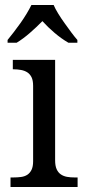

<svg xmlns="http://www.w3.org/2000/svg" viewBox="-20 -747 342 767"><path d="M33.2 -38.1Q49.3 -38.1 64 -40Q78.6 -42 89.1 -48.8Q99.6 -55.7 106 -68.6Q112.3 -81.5 112.3 -103V-403.8Q112.3 -425.8 106 -438.5Q99.6 -451.2 89.1 -458Q78.6 -464.8 64 -467.5Q49.3 -470.2 33.2 -470.2H31.2V-507.8H200.2V-106.9Q200.2 -84.5 206.3 -71Q212.4 -57.6 223.1 -50.3Q233.9 -43 247.8 -40.5Q261.7 -38.1 278.3 -38.1H290V0H22V-38.1ZM10.3 -587.4Q21 -600.6 34.7 -618.2Q48.3 -635.7 61.8 -654.8Q75.2 -673.8 86.7 -692.9Q98.1 -711.9 105.5 -727.1H194.3Q200.7 -711.9 212.4 -692.9Q224.1 -673.8 237.8 -654.8Q251.5 -635.7 264.6 -617.9Q277.8 -600.1 289.1 -587.4V-576.2H253.4Q225.6 -592.3 198.2 -615.5Q170.9 -638.7 149.4 -662.6Q126 -638.7 99.4 -615.5Q72.8 -592.3 46.4 -576.2H10.3Z"/></svg>

Font: MUA Office
Style: Regular
Weight: 400
Designer: Khon Soe Zaw Thu
Foundry: Myanmar Unicode
Version: Version 2.10 June 24, 2017